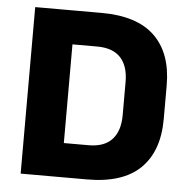

<svg xmlns="http://www.w3.org/2000/svg" viewBox="-48 -687 719 734"><g transform="rotate(5 311.0 -319.5)"><path d="M312.6 0H167.4V-130.8H307Q367.2 -130.8 397 -163.4Q426.9 -195.9 426.9 -256.4V-384.3Q426.9 -444.9 397 -477.2Q367.2 -509.5 307 -509.5H167.2V-639H312.6Q449 -639 516.8 -573.4Q584.6 -507.7 584.6 -384.4V-255.9Q584.6 -132.3 517 -66.1Q449.4 0 312.6 0ZM212.1 0H57.8V-639H212.1Z"/></g></svg>

Font: Anek Devanagari Medium
Style: Regular
Weight: 500
Designer: Kailash Malviya (Devanagari) & Yesha Goshar (Latin)
Foundry: Ek Type
Version: Version 1.003